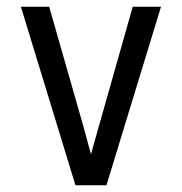

<svg xmlns="http://www.w3.org/2000/svg" viewBox="-20 -550 540 570"><path d="M204 0H296L458 -530H374L274 -177Q268 -156 262 -134.5Q256 -113 250 -92Q244 -113 238.5 -134.5Q233 -156 227 -177L126 -530H42Z"/></svg>

Font: Iosevka SS09
Style: Regular
Weight: 400
Monospace: yes
Designer: Belleve Invis
Foundry: Belleve Invis
Version: Version 5.2.1; ttfautohint (v1.8.3)